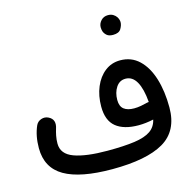

<svg xmlns="http://www.w3.org/2000/svg" viewBox="-123 -945 1113 1116"><g transform="rotate(-15 434.0 -387.0)"><path d="M35.6 -179.7Q35.6 -254.4 61.5 -312Q71.3 -332.5 93.5 -339.8Q115.7 -347.2 136.2 -336.9Q179.2 -315.9 161.1 -262.2Q156.2 -247.1 151.6 -224.4Q147 -201.7 147 -177.2Q147 -113.8 217.8 -87.9Q288.6 -62 418 -62Q518.1 -62 581.5 -71Q645 -80.1 678.2 -103.3Q711.4 -126.5 720.7 -168.5Q673.8 -158.2 630.9 -158.2Q543 -158.2 495.6 -196.5Q448.2 -234.9 448.2 -318.8Q448.2 -384.3 470.2 -436.8Q492.2 -489.3 531.7 -520Q571.3 -550.8 623.5 -550.8Q690.4 -550.8 736.6 -507.1Q782.7 -463.4 806.4 -387Q830.1 -310.5 830.1 -212.4Q830.1 -71.3 727.1 -11.2Q624 48.8 418 48.8Q225.6 48.8 130.6 -6.1Q35.6 -61 35.6 -179.7ZM548.3 -332Q548.3 -293.5 570.1 -276.6Q591.8 -259.8 631.3 -259.8Q651.4 -259.8 672.9 -263.7Q694.3 -267.6 712.4 -272.5Q717.3 -273.9 722.2 -273.9Q715.8 -354 691.7 -396.7Q667.5 -439.5 626 -439.5Q589.8 -439.5 569.1 -408Q548.3 -376.5 548.3 -332ZM564.5 -765.1Q564.5 -787.1 580.8 -804.9Q597.2 -822.8 623 -822.8Q641.6 -822.8 654.3 -814.9Q667 -807.1 674.3 -795.9Q684.1 -779.8 684.1 -764.6Q684.1 -746.6 671.6 -725.3Q659.2 -704.1 623.5 -704.1Q599.1 -704.1 586.7 -714.6Q574.2 -725.1 568.8 -738.8Q564.5 -751.5 564.5 -765.1Z"/></g></svg>

Font: Mikhak SemiBold
Style: Regular
Weight: 600
Designer: Amin Abedi
Version: Version 3.3